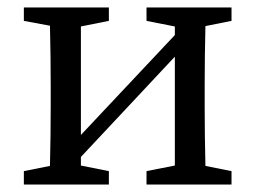

<svg xmlns="http://www.w3.org/2000/svg" viewBox="-20 -495 685 515"><path d="M373 -439V-475H601V-439L531 -425Q530 -388 529.5 -343.5Q529 -299 529 -265V-210Q529 -176 529.5 -131.5Q530 -87 531 -50L601 -36V0H373V-36L449 -51V-343L197 -74V-51L272 -36V0H44V-36L114 -50Q115 -87 115.5 -131.5Q116 -176 116 -210V-265Q116 -299 115.5 -344Q115 -389 114 -426L44 -439V-475H272V-439L197 -424V-133L449 -401V-424Z"/></svg>

Font: Source Serif Pro
Style: Regular
Weight: 400
Designer: Frank Grießhammer
Foundry: Adobe Systems Incorporated
Version: Version 3.001;hotconv 1.0.111;makeotfexe 2.5.65597